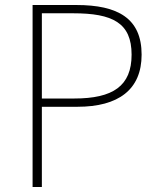

<svg xmlns="http://www.w3.org/2000/svg" viewBox="-20 -746 638 766"><path d="M110 0H147V-320H289C452 -320 545 -388 545 -528C545 -673 450 -726 285 -726H110ZM147 -353V-693H272C429 -693 505 -655 505 -528C505 -403 431 -353 276 -353Z"/></svg>

Font: Noto Sans JP Thin
Style: Regular
Weight: 100
Designer: Ryoko NISHIZUKA 西塚涼子 (kana, bopomofo & ideographs); Paul D. Hunt (Latin, Greek & Cyrillic); Sandoll Communications 산돌커뮤니
Foundry: Adobe
Version: Version 2.004;hotconv 1.0.118;makeotfexe 2.5.65603